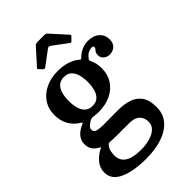

<svg xmlns="http://www.w3.org/2000/svg" viewBox="-295 -859 1223 1223"><g transform="rotate(-45 317.0 -247.0)"><path d="M43.5 -348Q43.5 -404.5 71.2 -446Q99 -487.5 147.2 -510.2Q195.5 -533 257.5 -533Q349 -533 407 -485Q413 -480 414.8 -480.2Q416.5 -480.5 422.5 -486Q446.5 -510.5 474.5 -521.8Q502.5 -533 525.5 -533Q576.5 -533 605.2 -507.5Q634 -482 634 -440.5Q634 -407 614.2 -389.5Q594.5 -372 567.5 -372Q541 -372 525 -387Q509 -402 509 -422Q509 -440 514.5 -448.2Q520 -456.5 525.2 -461.5Q530.5 -466.5 530.5 -474Q530.5 -486 515.5 -486Q500.5 -486 483.5 -477.5Q466.5 -469 452 -448.5Q448.5 -443 447.5 -440.2Q446.5 -437.5 449 -431.5Q468.5 -393.5 468.5 -348Q468.5 -291.5 441.5 -250Q414.5 -208.5 367 -185.8Q319.5 -163 257.5 -163Q235.5 -163 212.5 -167Q198.5 -169 187 -163Q169.5 -154 156.8 -142.2Q144 -130.5 144 -118.5Q144 -95.5 166 -89.8Q188 -84 224.5 -84Q237 -84 262.5 -84.2Q288 -84.5 313.8 -84.8Q339.5 -85 353.5 -85Q404 -85 446.5 -71.8Q489 -58.5 514.8 -23.8Q540.5 11 540.5 76Q540.5 136 505.5 177.2Q470.5 218.5 408 240Q345.5 261.5 262.5 261.5Q146.5 261.5 78 230Q9.5 198.5 9.5 135Q9.5 91.5 36.8 60.2Q64 29 99 11.5Q109.5 6.5 108.2 5Q107 3.5 97.5 -1.5Q75 -13.5 61.2 -33.2Q47.5 -53 47.5 -84Q47.5 -116 68.2 -140.5Q89 -165 125.5 -181Q138 -186.5 136.8 -188.5Q135.5 -190.5 125.5 -197Q87 -220.5 65.2 -259.2Q43.5 -298 43.5 -348ZM171.5 -348Q171.5 -314 179.2 -284.2Q187 -254.5 206 -236.2Q225 -218 257.5 -218Q290.5 -218 309.2 -236.2Q328 -254.5 335.8 -284.2Q343.5 -314 343.5 -348Q343.5 -382 335.8 -411.8Q328 -441.5 309.2 -459.8Q290.5 -478 257.5 -478Q225 -478 206 -459.8Q187 -441.5 179.2 -411.8Q171.5 -382 171.5 -348ZM438.5 105Q438.5 69 415.5 46.5Q392.5 24 343.5 24H235.5Q220 24 204.8 23.8Q189.5 23.5 175 22Q163 20.5 158 26Q139.5 45 135.5 66Q131.5 87 131.5 102Q131.5 198 278.5 198Q320.5 198 357 188Q393.5 178 416 157.2Q438.5 136.5 438.5 105ZM198 -607.5 180 -626.5Q174.5 -632 174.2 -634Q174 -636 179.5 -642L273.5 -746.5Q281 -755 300 -755H357.5Q367.5 -755 371.8 -753Q376 -751 380.5 -746.5L476.5 -640Q482 -634.5 475.5 -628L453 -605.5Q447.5 -600 445.5 -600.2Q443.5 -600.5 437 -605L339.5 -677.5Q326.5 -687 314.5 -678L216 -604.5Q207.5 -598 198 -607.5Z"/></g></svg>

Font: Besley SemiBold
Style: Regular
Weight: 600
Designer: Owen Earl
Foundry: indestructible type*
Version: Version 2.001; ttfautohint (v1.8.3)